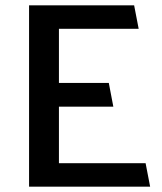

<svg xmlns="http://www.w3.org/2000/svg" viewBox="-20 -700 606 720"><path d="M89 0V-680H483L500 -592H201V-389H388Q392 -367 396.5 -344.5Q401 -322 405 -300H201V-88H526Q530 -66 534.5 -44Q539 -22 543 0Z"/></svg>

Font: Palanquin SemiBold
Style: Regular
Weight: 600
Designer: Pria Ravichandran
Version: Version 1.0.4